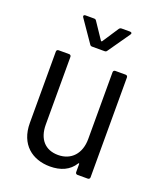

<svg xmlns="http://www.w3.org/2000/svg" viewBox="-132 -784 743 878"><g transform="rotate(20 240.0 -345.5)"><path d="M281 -580 355 -686C360 -692 357 -698 349 -698H308C303 -698 299 -696 296 -692L244 -613C243 -611 239 -611 238 -613L185 -692C182 -697 178 -698 173 -698H132C126 -698 123 -695 123 -691C123 -690 124 -688 125 -686L198 -580C201 -575 205 -574 210 -574H269C274 -574 278 -575 281 -580ZM337 -496V-171C337 -100 296 -55 232 -55C169 -55 132 -96 132 -167V-496C132 -502 128 -506 122 -506H71C65 -506 61 -502 61 -496V-149C61 -44 129 7 215 7C267 7 308 -11 332 -50C334 -53 337 -53 337 -49V-10C337 -4 341 0 347 0H397C403 0 407 -4 407 -10V-496C407 -502 403 -506 397 -506H347C341 -506 337 -502 337 -496Z"/></g></svg>

Font: Barlow Semi Condensed
Style: Regular
Weight: 400
Width: 4
Designer: Jeremy Tribby
Foundry: Tribby Type
Version: Version 1.422;hotconv 1.0.109;makeotfexe 2.5.65596